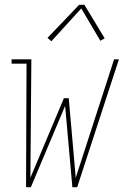

<svg xmlns="http://www.w3.org/2000/svg" viewBox="-20 -776 540 796"><path d="M88 0 90 -512H28V-530H110L106 -39L245 -369H265L294 -39L453 -530H473L300 0H280L250 -337L108 0ZM193 -605 177 -619 308 -756H330L414 -617L396 -607L317 -741Z"/></svg>

Font: Iosevka Slab Thin
Style: Italic
Weight: 100
Italic angle: -9°
Monospace: yes
Designer: Belleve Invis
Foundry: Belleve Invis
Version: Version 11.1.1; ttfautohint (v1.8.3)